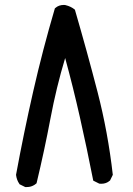

<svg xmlns="http://www.w3.org/2000/svg" viewBox="-20 -751 540 777"><path d="M238.3 -731Q244.1 -731 246.1 -730Q266.1 -725.1 281.2 -713.4L283.2 -711.4Q332.5 -542 374.8 -378.7Q417 -215.3 436.5 -43.5L425.3 -20.5L423.8 -19.5Q410.2 -7.3 389.6 -7.3Q386.7 -7.3 381.8 -7.8L357.4 -20Q331.1 -153.8 303.2 -277.1Q275.4 -400.4 243.7 -516.1Q208 -397.9 184.1 -271Q160.2 -144 127.9 -9.3Q120.1 -2.4 113.3 0.5Q102.1 5.9 89.4 5.9Q86.4 5.9 82 5.9L59.1 -5.4L58.1 -7.3Q47.4 -22.5 44.9 -43.5Q76.2 -213.4 114.5 -381.6Q152.8 -549.8 202.1 -717.3L204.1 -718.8Q217.8 -731 238.3 -731Z"/></svg>

Font: Bakudai
Style: Bold
Weight: 700
Version: Version 1.48